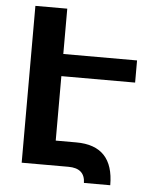

<svg xmlns="http://www.w3.org/2000/svg" viewBox="-57 -804 737 923"><g transform="rotate(5 312.0 -343.0)"><path d="M585.9 -431.2H230V-120.1H329.1Q509.8 -120.1 509.8 70.8H382.8Q381.3 0 301.8 0H76.2V-756.8H230V-538.1H585.9Z"/></g></svg>

Font: Montserrat arm SemiBold
Style: Regular
Weight: 600
Designer: Julieta Ulanovsky
Foundry: Julieta Ulanovsky
Version: Version 6.000;PS 006.000;hotconv 1.0.88;makeotf.lib2.5.64775